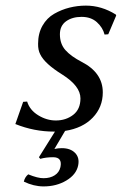

<svg xmlns="http://www.w3.org/2000/svg" viewBox="-20 -459 434 684"><path d="M169.4 101.1Q143.6 101.1 123.5 106.9L118.7 101.1L175.8 9.8Q175.8 9.8 171.9 9.8Q101.6 9.8 34.7 -17.1L62.5 -96.2L76.7 -97.2Q85.9 -66.9 116.2 -48.3Q146.5 -29.8 178.7 -29.8Q214.8 -29.8 240.7 -49.8Q266.6 -69.8 266.6 -108.4Q266.6 -152.8 201.2 -193.8Q139.2 -232.4 123.5 -265.1Q115.2 -280.8 115.7 -303.2Q115.7 -339.8 131.3 -367.4Q147 -395 173.1 -409.9Q199.2 -424.8 227.8 -431.9Q256.3 -439 286.1 -439Q341.8 -439 392.6 -407.2L394 -403.8L365.7 -336.9L352.5 -335.9Q346.2 -360.8 325.2 -379.9Q304.2 -398.9 270.5 -398.9Q237.3 -398.9 215.3 -383.1Q193.4 -367.2 193.4 -336.9Q193.4 -302.7 213.1 -280.5Q232.9 -258.3 270.5 -238.8Q346.2 -200.2 346.2 -129.9Q346.2 -77.1 310.3 -39.8Q274.4 -2.4 211.9 7.3L173.8 71.8Q186.5 68.8 200.2 68.8Q231 68.8 247.6 85.9Q264.2 103 258.3 130.9Q251.5 163.1 216.3 184.1Q181.2 205.1 135.3 205.1Q100.1 205.1 64.9 188Q68.4 171.9 80.6 162.1Q115.2 176.3 135.7 175.8Q158.7 175.8 174.8 165.5Q190.9 155.3 195.3 136.2Q202.6 101.1 169.4 101.1Z"/></svg>

Font: Linux Biolinum O
Style: Italic
Weight: 400
Italic angle: -12°
Designer: Philipp H. Poll
Foundry: Philipp H. Poll
Version: Version 1.1.3